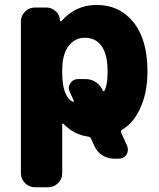

<svg xmlns="http://www.w3.org/2000/svg" viewBox="-20 -578 659 794"><path d="M405.3 -203.1Q406.2 -201.2 408.7 -201.2Q411.1 -201.2 412.1 -203.1Q424.8 -226.6 424.8 -276.4Q424.8 -280.3 424.8 -283.2Q424.8 -353.5 399.9 -387.7Q375 -421.9 331.1 -421.9Q289.1 -421.9 263.2 -387.2Q237.3 -352.5 237.3 -288.1V-278.3Q237.3 -178.7 281.2 -157.2Q283.2 -156.2 284.7 -157.7Q286.1 -159.2 285.2 -161.1L268.6 -198.2Q264.6 -206.1 264.6 -213.9Q264.6 -224.6 271.5 -234.4Q282.2 -251 302.7 -251H334Q357.4 -251 377 -237.8Q396.5 -224.6 405.3 -203.1ZM505.9 25.4Q508.8 33.2 508.8 41Q508.8 51.8 502.9 61.5Q492.2 78.1 471.7 78.1H451.2Q424.8 78.1 402.8 64Q380.9 49.8 370.1 25.4L356.4 -4.9Q353.5 -11.7 346.7 -12.7Q285.2 -20.5 242.2 -66.4Q241.2 -67.4 239.3 -66.4Q237.3 -65.4 237.3 -64.5V138.7Q237.3 162.1 220.2 179.2Q203.1 196.3 179.7 196.3H124Q100.6 196.3 83.5 179.2Q66.4 162.1 66.4 138.7V-489.3Q66.4 -512.7 83.5 -529.8Q100.6 -546.9 124 -546.9H170.9Q194.3 -546.9 210.9 -531.2Q227.5 -515.6 228.5 -492.2Q228.5 -491.2 230.5 -490.2Q232.4 -489.3 233.4 -490.2Q293 -557.6 378.9 -557.6Q474.6 -557.6 532.2 -485.8Q589.8 -414.1 589.8 -283.2Q589.8 -192.4 558.6 -127.9Q530.3 -67.4 484.4 -41Q477.5 -37.1 480.5 -30.3Z"/></svg>

Font: Gen Jyuu Gothic Heavy
Style: Bold
Weight: 900
Designer: [Source Han Sans]
Ryoko NISHIZUKA  (kana & ideographs); Paul D. Hunt (Latin, Greek & Cyrillic); Wenlong ZHANG  (bopomofo
Version: Version 1.002.20150607